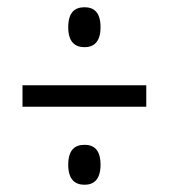

<svg xmlns="http://www.w3.org/2000/svg" viewBox="-20 -622 465 529"><path d="M213 -492C238 -492 257 -506 257 -547C257 -589 238 -602 213 -602C187 -602 168 -589 168 -547C168 -506 187 -492 213 -492ZM42 -328H383V-387H42ZM213 -113C238 -113 257 -127 257 -168C257 -210 238 -223 213 -223C187 -223 168 -210 168 -168C168 -127 187 -113 213 -113Z"/></svg>

Font: Noto Serif Khmer ExtraCondensed Medium
Style: Regular
Weight: 500
Width: 2
Designer: Danh Hong and the Monotype Design Team
Foundry: Monotype Imaging Inc.
Version: Version 2.004